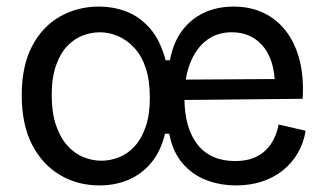

<svg xmlns="http://www.w3.org/2000/svg" viewBox="-20 -550 985 583"><path d="M282 13Q215 13 161.5 -19Q108 -51 77 -111.5Q46 -172 46 -261Q46 -350 77.5 -410Q109 -470 162.5 -500Q216 -530 280 -530Q326 -530 366 -514Q406 -498 436.5 -462.5Q467 -427 483 -367H496Q506 -421 533 -457Q560 -493 600 -511.5Q640 -530 689 -530Q740 -530 780 -511Q820 -492 848 -456Q876 -420 889.5 -368Q903 -316 899 -250L498 -246V-308L814 -310Q809 -378 774 -415Q739 -452 684 -452Q639 -452 607 -427.5Q575 -403 557.5 -358.5Q540 -314 540 -253Q540 -162 579.5 -111.5Q619 -61 694 -61Q726 -61 749 -70Q772 -79 787.5 -94.5Q803 -110 812.5 -130Q822 -150 826 -172L908 -153Q902 -115 883.5 -84Q865 -53 837.5 -31.5Q810 -10 774.5 1.5Q739 13 697 13Q648 13 605.5 -3.5Q563 -20 533.5 -55Q504 -90 494 -144H481Q468 -90 439 -55.5Q410 -21 370 -4Q330 13 282 13ZM288 -62Q315 -62 341.5 -72.5Q368 -83 389 -106Q410 -129 422.5 -165.5Q435 -202 435 -253Q435 -306 422.5 -343.5Q410 -381 387.5 -405Q365 -429 338 -440.5Q311 -452 283 -452Q257 -452 231 -442Q205 -432 184 -410Q163 -388 150 -351Q137 -314 137 -261Q137 -208 150 -170Q163 -132 184.5 -108Q206 -84 233 -73Q260 -62 288 -62Z"/></svg>

Font: Bricolage Grotesque 36pt
Style: Regular
Weight: 400
Designer: Mathieu Triay
Foundry: Atelier Triay
Version: Version 1.001;gftools[0.9.33.dev8+g029e19f]